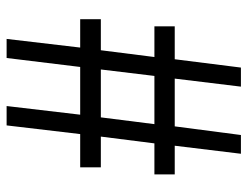

<svg xmlns="http://www.w3.org/2000/svg" viewBox="-106 -660 766 595"><g transform="rotate(90 277.5 -363.0)"><path d="M101.1 0 127.9 -228H40V-292H136.2L157.2 -458H62V-521H164.1L189.9 -726.1H249L224.1 -521H372.1L398.9 -726.1H457L432.1 -521H521V-458H424.8L403.8 -292H499V-228H396L369.1 0H309.1L335.9 -228H188L160.2 0ZM195.8 -292H344.2L365.2 -458H215.8Z"/></g></svg>

Font: `nÑOS CN Regular
Style: Regular
Weight: 400
Designer: Ryoko NISHIZUKA ¬âXZm¬º[P (kana & ideographs); Paul D. Hunt (Latin, Greek & Cyrillic); Wenlong ZHANG _ e¬á¬ü¬ô (bopomof
Foundry: Adobe Systems Incorporated
Version: Version 1.004;PS 1.004;hotconv 1.0.82;makeotf.lib2.5.63406